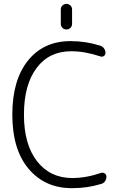

<svg xmlns="http://www.w3.org/2000/svg" viewBox="-20 -974 643 982"><path d="M291 -851.6V-925.8Q291 -937.5 299.3 -945.8Q307.6 -954.1 319.8 -954.1Q332 -954.1 340.3 -945.8Q348.6 -937.5 348.6 -925.8V-851.6Q348.6 -839.8 340.3 -831.5Q332 -823.2 319.8 -823.2Q307.6 -823.2 299.3 -831.5Q291 -839.8 291 -851.6ZM497.1 -89.8Q506.8 -92.8 515.6 -86.9Q524.4 -81.1 524.4 -70.3Q524.4 -57.6 517.1 -46.9Q509.8 -36.1 497.1 -33.2Q426.8 -11.7 352.5 -11.7Q349.6 -11.7 346.7 -11.7Q210 -11.7 126.5 -110.4Q43 -209 43 -387.7Q43 -564.5 123 -664.1Q203.1 -763.7 340.8 -763.7Q419.9 -763.7 493.2 -740.2Q504.9 -736.3 512.2 -726.1Q519.5 -715.8 519.5 -703.1Q519.5 -693.4 511.2 -687.5Q502.9 -681.6 493.2 -685.5Q414.1 -711.9 343.8 -711.9Q231.4 -711.9 167 -626Q102.5 -540 102.5 -387.7Q102.5 -235.4 169.4 -149.4Q236.3 -63.5 349.6 -63.5Q420.9 -63.5 497.1 -89.8Z"/></svg>

Font: Gen Jyuu Gothic P Light
Style: Regular
Weight: 200
Designer: [Source Han Sans]
Ryoko NISHIZUKA  (kana & ideographs); Paul D. Hunt (Latin, Greek & Cyrillic); Wenlong ZHANG  (bopomofo
Version: Version 1.002.20150607